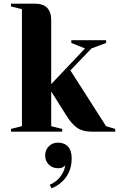

<svg xmlns="http://www.w3.org/2000/svg" viewBox="-20 -720 650 1050"><path d="M40 -15 100 -30V-670L40 -685V-700H170Q260 -700 260 -610V-260L445 -455L370 -485V-500H560V-485L480 -455L365 -335L560 -30L610 -15V0H480Q432 0 402 -21Q372 -42 345 -85L260 -220V-30L320 -15V0H40ZM252 290Q271 283 289 268Q327 236 337 185Q334 188 331 189.5Q328 191 326 193Q317 200 297 200Q267 200 247 180Q227 160 227 130Q227 100 247 80Q267 60 297 60Q332 60 352 82Q372 104 372 145Q372 190 356.5 222.5Q341 255 317 276Q292 298 262 310Z"/></svg>

Font: Yeseva One
Style: Regular
Weight: 400
Designer: Jovanny Lemonad
Foundry: Jovanny Lemonad
Version: Version 2.000